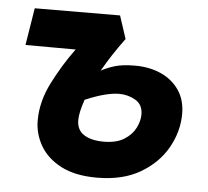

<svg xmlns="http://www.w3.org/2000/svg" viewBox="-44 -565 673 620"><g transform="rotate(5 293.0 -255.0)"><path d="M291.5 9.8Q220.7 9.8 175 -14.2Q129.4 -38.1 107.4 -76.4Q85.4 -114.7 85.4 -157.7Q85.4 -218.8 116.2 -280Q147 -341.3 187.5 -396.5L24.9 -397L44.4 -517.6L320.8 -518.6L345.2 -444.3Q303.7 -388.2 273.9 -335.4Q292 -345.7 317.4 -353.5Q342.8 -361.3 384.3 -361.3Q430.2 -361.3 467.3 -344.7Q504.4 -328.1 526.4 -296.4Q548.3 -264.6 548.3 -219.2Q548.3 -162.6 519 -110.1Q489.7 -57.6 432.6 -23.9Q375.5 9.8 291.5 9.8ZM230.5 -237.3Q215.8 -194.8 215.8 -170.4Q215.8 -138.2 239.5 -123Q263.2 -107.9 303.2 -107.9Q344.2 -107.9 369.4 -123.5Q394.5 -139.2 406 -161.9Q417.5 -184.6 417.5 -205.6Q417.5 -237.8 393.3 -252Q369.1 -266.1 340.3 -266.1Q320.8 -266.1 294.2 -259.5Q267.6 -252.9 230.5 -237.3Z"/></g></svg>

Font: CaskaydiaCove NF
Style: Bold Italic
Weight: 700
Italic angle: -10°
Designer: Aaron Bell
Foundry: Saja Typeworks
Version: Version 2111.001; VTT 6.35;Nerd Fonts 3.2.1